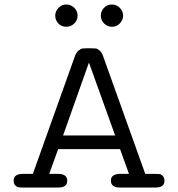

<svg xmlns="http://www.w3.org/2000/svg" viewBox="-20 -839 798 859"><path d="M41 -30.8Q41 -60.5 81.1 -61H127L315.9 -589.8Q321.8 -605 331.8 -613Q341.8 -621.1 348.9 -622.1Q356 -623 369.1 -623H388.2Q402.3 -623 409.2 -622.1Q416 -621.1 425.5 -613Q435.1 -605 440.9 -588.9L629.9 -61H675.8Q688 -61 694.6 -60.1Q701.2 -59.1 708.5 -51.5Q715.8 -43.9 715.8 -29.8Q715.8 0 675.8 0H517.1Q476.1 0 476.1 -30.8Q476.1 -60.5 517.1 -61H557.1L517.1 -171.9H240.2L200.2 -61H240.2Q281.2 -61 280.8 -29.8Q280.8 0 240.2 0H81.1Q68.8 0 62.5 -1Q56.2 -2 48.6 -9.3Q41 -16.6 41 -30.8ZM227.1 -769Q227.1 -788.1 241.5 -803.5Q255.9 -818.8 276.9 -818.8Q296.9 -818.8 312 -804.4Q327.1 -790 327.1 -769Q327.1 -748 312 -733.6Q296.9 -719.2 276.9 -719.2Q254.9 -719.2 241 -734.1Q227.1 -749 227.1 -769ZM262.2 -232.9H495.1L377.9 -559.1ZM480 -818.8Q502 -818.8 516.4 -803.5Q530.8 -788.1 530.8 -769Q530.8 -750 516.4 -734.6Q502 -719.2 481 -719.2Q460.9 -719.2 446 -733.6Q431.2 -748 431.2 -769Q431.2 -790 445.6 -804.4Q460 -818.8 480 -818.8Z"/></svg>

Font: CMU Typewriter Text Variable Width
Style: Medium
Weight: 500
Version: Version 0.7.0